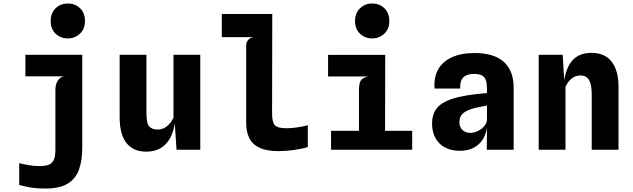

<svg xmlns="http://www.w3.org/2000/svg" viewBox="-20 -861 3640 1104"><path d="M242.5 223Q187.5 223 150.8 216.2Q114 209.5 90.5 202.5V77Q109 82 141.8 88Q174.5 94 205 94Q236 94 256.8 87.5Q277.5 81 288 61Q298.5 41 298.5 1V-342Q298.5 -376 312 -397Q325.5 -418 348.5 -422L298.5 -456V-510.5L453 -546V-11.5Q453 62 434 114.5Q415 167 369 195Q323 223 242.5 223ZM126 -422V-546H453L425.5 -422ZM370 -640Q329 -640 300.2 -667Q271.5 -694 271.5 -740Q271.5 -787.5 300.5 -814.2Q329.5 -841 370 -841Q411 -841 439.8 -814.2Q468.5 -787.5 468.5 -740Q468.5 -694 439.2 -667Q410 -640 370 -640Z M821 11Q747 11 707.5 -38.2Q668 -87.5 668 -187V-546H822V-209Q822 -149.5 839.2 -132.8Q856.5 -116 885 -116Q917.5 -116 941 -136Q964.5 -156 977.5 -184V-546H1131.5V0H995L981.5 -206L987 -164.5Q980 -107.5 958.8 -68.2Q937.5 -29 903.2 -9Q869 11 821 11Z M1581 8Q1514.5 8 1473.5 -10.8Q1432.5 -29.5 1414 -66Q1395.5 -102.5 1395.5 -154.5V-599Q1395.5 -618 1406.8 -631Q1418 -644 1437.5 -647.5H1255.5V-780.5H1545.5L1544.5 -207.5Q1544.5 -157.5 1561 -140.5Q1577.5 -123.5 1627 -123.5Q1649.5 -123.5 1684.5 -127.8Q1719.5 -132 1750 -141V-15.5Q1713.5 -4.5 1667.5 1.8Q1621.5 8 1581 8Z M2044 -15V-339.5Q2044 -386.5 2057.5 -401.8Q2071 -417 2098.5 -421.5L2044 -460.5V-487.5L2195 -545.5L2194 -15ZM1883.5 0V-109H2350V0ZM1866.5 -421.5V-545.5H2195L2172.5 -421.5ZM2120 -640Q2079 -640 2050.2 -667Q2021.5 -694 2021.5 -740Q2021.5 -786.5 2050.5 -813.8Q2079.5 -841 2120 -841Q2161 -841 2189.8 -814.2Q2218.5 -787.5 2218.5 -740Q2218.5 -694 2189.2 -667Q2160 -640 2120 -640Z M2624.5 6Q2549.5 6 2507 -36.5Q2464.5 -79 2464.5 -151Q2464.5 -213.5 2501.8 -249.8Q2539 -286 2626.5 -305Q2645.5 -309 2667.5 -312.8Q2689.5 -316.5 2717.2 -319.8Q2745 -323 2780 -326V-354Q2780 -398.5 2764 -417.2Q2748 -436 2705.5 -436Q2664.5 -436 2644 -415.8Q2623.5 -395.5 2626 -352H2479Q2473.5 -415 2498.8 -460.8Q2524 -506.5 2577.2 -531.2Q2630.5 -556 2709 -556Q2820.5 -556 2877 -505.2Q2933.5 -454.5 2933.5 -357V0H2779L2780 -127.5Q2773.5 -84 2752.5 -54.2Q2731.5 -24.5 2699 -9.2Q2666.5 6 2624.5 6ZM2683.5 -97Q2705 -97 2726 -106.8Q2747 -116.5 2761.8 -132.5Q2776.5 -148.5 2780 -168V-254Q2767.5 -251.5 2754 -249Q2740.5 -246.5 2729 -244.2Q2717.5 -242 2710 -240Q2667 -229.5 2644.2 -211Q2621.5 -192.5 2621.5 -159.5Q2621.5 -129.5 2639.5 -113.2Q2657.5 -97 2683.5 -97Z M3077.5 0V-546H3215.5L3228 -340L3222 -381.5Q3232 -469 3270.8 -513Q3309.5 -557 3380.5 -557Q3458.5 -557 3497.5 -505.8Q3536.5 -454.5 3536.5 -361.5V0H3382.5V-313.5Q3382.5 -373.5 3367.5 -400.2Q3352.5 -427 3318 -427Q3289.5 -427 3267.8 -410Q3246 -393 3231.5 -362V0Z"/></svg>

Font: Spline Sans Mono
Style: Regular
Weight: 400
Monospace: yes
Designer: Eben Sorkin, Mirko Velimirovic
Foundry: Sorkin Type
Version: Version 1.004